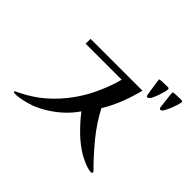

<svg xmlns="http://www.w3.org/2000/svg" viewBox="-163 -1063 1326 1326"><g transform="rotate(45 500.0 -400.5)"><path d="M859 -12Q859 -16 856.5 -18.5Q854 -21 852 -24Q776 -100 706 -185.5Q636 -271 586 -367Q626 -433 654.5 -505.5Q683 -578 701 -653H195L194 -605H546Q534 -556 515 -507.5Q496 -459 474 -413Q432 -327 369 -249Q306 -171 229 -113Q197 -90 163 -70Q129 -50 93 -33Q91 -32 85 -29Q79 -26 79 -22Q79 -16 89.5 -15.5Q100 -15 102 -15Q119 -15 145.5 -20Q172 -25 198 -32Q224 -39 240 -45Q290 -65 339.5 -96.5Q389 -128 431.5 -168.5Q474 -209 504 -254Q548 -196 606 -139.5Q664 -83 727 -46Q740 -39 762 -28.5Q784 -18 807 -10.5Q830 -3 845 -3Q849 -3 854 -4.5Q859 -6 859 -12ZM820 -784Q820 -795 808 -795Q800 -795 784.5 -794.5Q769 -794 754.5 -793.5Q740 -793 732 -791Q727 -791 727 -787Q727 -787 727 -786.5Q727 -786 727 -785Q731 -762 734 -738Q737 -714 741 -690Q743 -682 744 -672Q745 -662 747 -654Q749 -650 750.5 -647Q752 -644 757 -644Q761 -644 764 -646Q767 -648 770 -650Q777 -655 785.5 -673Q794 -691 802 -713.5Q810 -736 815 -755.5Q820 -775 820 -784ZM949 -787Q949 -798 937 -798Q930 -798 914.5 -797.5Q899 -797 884 -796.5Q869 -796 862 -794Q856 -794 856 -788Q856 -785 858 -765Q860 -745 863 -720.5Q866 -696 868 -677Q870 -658 871 -656Q875 -647 881 -647Q889 -647 894 -652Q900 -657 909.5 -675.5Q919 -694 928 -716.5Q937 -739 943 -759Q949 -779 949 -787Z"/></g></svg>

Font: UoqMunThenKhung
Style: Regular
Weight: 400
Designer: Font-Kai, 金井和夫, 宇文滿月
Foundry: Kazuo Kanai, Moonlit Owen
Version: Version 1.197